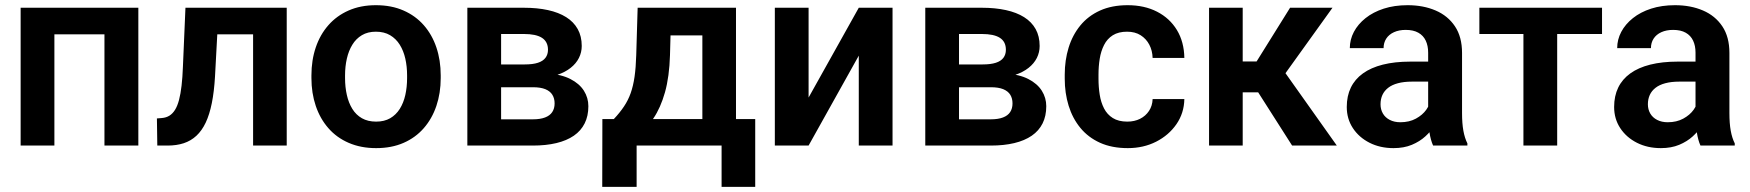

<svg xmlns="http://www.w3.org/2000/svg" viewBox="-20 -558 6707 736"><path d="M412.6 -528.3V-426.3H154.3V-528.3ZM188.5 -528.3V0H59.1V-528.3ZM510.3 -528.3V0H380.4V-528.3Z M981.9 -528.3V-426.3H723.1V-528.3ZM1079.1 -528.3V0H950.2V-528.3ZM690.9 -528.3H818.4L804.2 -264.6Q800.8 -206.5 792 -162.8Q783.2 -119.1 768.6 -88.1Q753.9 -57.1 732.9 -37.6Q711.9 -18.1 684.3 -9Q656.7 0 622.6 0H583L581.5 -104L600.1 -105.5Q617.2 -106.9 629.6 -114.7Q642.1 -122.6 651.1 -137.2Q660.2 -151.9 666.3 -175Q672.4 -198.2 676 -229.7Q679.7 -261.2 681.2 -302.7Z M1173.8 -258.8V-269Q1173.8 -327.1 1190.4 -376.2Q1207 -425.3 1238.8 -461.4Q1270.5 -497.6 1316.4 -517.8Q1362.3 -538.1 1420.9 -538.1Q1480.5 -538.1 1526.6 -517.8Q1572.8 -497.6 1604.5 -461.4Q1636.2 -425.3 1652.8 -376.2Q1669.4 -327.1 1669.4 -269V-258.8Q1669.4 -201.2 1652.8 -152.1Q1636.2 -103 1604.5 -66.7Q1572.8 -30.3 1526.9 -10.3Q1481 9.8 1421.9 9.8Q1363.3 9.8 1316.9 -10.3Q1270.5 -30.3 1238.8 -66.7Q1207 -103 1190.4 -152.1Q1173.8 -201.2 1173.8 -258.8ZM1302.7 -269V-258.8Q1302.7 -224.1 1309.6 -193.8Q1316.4 -163.6 1330.6 -140.6Q1344.7 -117.7 1367.4 -104.7Q1390.1 -91.8 1421.9 -91.8Q1453.1 -91.8 1475.6 -104.7Q1498 -117.7 1512.5 -140.6Q1526.9 -163.6 1533.7 -193.8Q1540.5 -224.1 1540.5 -258.8V-269Q1540.5 -303.2 1533.7 -333.3Q1526.9 -363.3 1512.5 -386.5Q1498 -409.7 1475.3 -423.1Q1452.6 -436.5 1420.9 -436.5Q1389.6 -436.5 1367.2 -423.1Q1344.7 -409.7 1330.6 -386.5Q1316.4 -363.3 1309.6 -333.3Q1302.7 -303.2 1302.7 -269Z M2022.5 -223.6H1855L1854 -311H1991.7Q2022.5 -311 2042 -317.4Q2061.5 -323.7 2071 -336.4Q2080.6 -349.1 2080.6 -367.2Q2080.6 -382.8 2074.7 -394.3Q2068.8 -405.8 2057.4 -413.1Q2045.9 -420.4 2028.6 -424.1Q2011.2 -427.7 1988.3 -427.7H1900.9V0H1771.5V-528.3H1988.3Q2039.6 -528.3 2080.6 -519.3Q2121.6 -510.3 2150.4 -492.2Q2179.2 -474.1 2194.6 -446.5Q2210 -418.9 2210 -381.8Q2210 -357.4 2199.2 -335.9Q2188.5 -314.5 2167.5 -297.9Q2146.5 -281.2 2115.7 -270.8Q2085 -260.3 2045.4 -257.8ZM2022.5 0H1820.3L1868.2 -100.6H2022.5Q2050.8 -100.6 2069.3 -107.7Q2087.9 -114.7 2096.9 -128.4Q2106 -142.1 2106 -161.6Q2106 -180.7 2097.4 -194.6Q2088.9 -208.5 2070.6 -216.1Q2052.2 -223.6 2022.5 -223.6H1889.2L1890.1 -311H2044.9L2079.1 -276.4Q2131.8 -272.9 2166.5 -255.1Q2201.2 -237.3 2218.3 -210.2Q2235.4 -183.1 2235.4 -150.9Q2235.4 -113.3 2221.2 -85Q2207 -56.6 2179.7 -37.8Q2152.3 -19 2112.8 -9.5Q2073.2 0 2022.5 0Z M2424.3 -528.3H2553.2L2548.3 -346.7Q2545.9 -264.2 2529.1 -204.3Q2512.2 -144.5 2484.6 -104Q2457 -63.5 2422.1 -38.6Q2387.2 -13.7 2349.1 0H2318.4L2317.9 -100.6L2333 -101.6Q2356 -126 2371.8 -149.7Q2387.7 -173.3 2397.5 -200.7Q2407.2 -228 2412.4 -263.4Q2417.5 -298.8 2418.9 -346.7ZM2459 -528.3H2801.3V0H2672.4V-422.4H2459ZM2289.1 -101.6H2875V158.2H2746.1V0H2420.4V158.2H2288.6Z M3079.6 -184.1 3272 -528.3H3401.4V0H3272V-344.7L3079.6 0H2950.2V-528.3H3079.6Z M3777.8 -223.6H3610.4L3609.4 -311H3747.1Q3777.8 -311 3797.4 -317.4Q3816.9 -323.7 3826.4 -336.4Q3835.9 -349.1 3835.9 -367.2Q3835.9 -382.8 3830.1 -394.3Q3824.2 -405.8 3812.7 -413.1Q3801.3 -420.4 3783.9 -424.1Q3766.6 -427.7 3743.7 -427.7H3656.2V0H3526.9V-528.3H3743.7Q3794.9 -528.3 3835.9 -519.3Q3877 -510.3 3905.8 -492.2Q3934.6 -474.1 3950 -446.5Q3965.3 -418.9 3965.3 -381.8Q3965.3 -357.4 3954.6 -335.9Q3943.8 -314.5 3922.9 -297.9Q3901.9 -281.2 3871.1 -270.8Q3840.3 -260.3 3800.8 -257.8ZM3777.8 0H3575.7L3623.5 -100.6H3777.8Q3806.2 -100.6 3824.7 -107.7Q3843.3 -114.7 3852.3 -128.4Q3861.3 -142.1 3861.3 -161.6Q3861.3 -180.7 3852.8 -194.6Q3844.2 -208.5 3825.9 -216.1Q3807.6 -223.6 3777.8 -223.6H3644.5L3645.5 -311H3800.3L3834.5 -276.4Q3887.2 -272.9 3921.9 -255.1Q3956.5 -237.3 3973.6 -210.2Q3990.7 -183.1 3990.7 -150.9Q3990.7 -113.3 3976.6 -85Q3962.4 -56.6 3935.1 -37.8Q3907.7 -19 3868.2 -9.5Q3828.6 0 3777.8 0Z M4301.3 -91.8Q4328.6 -91.8 4350.1 -102.5Q4371.6 -113.3 4384.5 -132.8Q4397.5 -152.3 4398.4 -178.2H4520Q4519 -124.5 4489.7 -82Q4460.4 -39.6 4411.9 -14.9Q4363.3 9.8 4303.2 9.8Q4242.2 9.8 4196.8 -10.7Q4151.4 -31.2 4121.3 -67.9Q4091.3 -104.5 4076.4 -152.8Q4061.5 -201.2 4061.5 -256.3V-272Q4061.5 -327.1 4076.4 -375.5Q4091.3 -423.8 4121.3 -460.4Q4151.4 -497.1 4196.8 -517.6Q4242.2 -538.1 4302.7 -538.1Q4366.7 -538.1 4415.3 -513.2Q4463.9 -488.3 4491.5 -442.9Q4519 -397.5 4520 -335.9H4398.4Q4397.5 -364.3 4385.7 -386.7Q4374 -409.2 4352.5 -422.9Q4331.1 -436.5 4300.3 -436.5Q4267.6 -436.5 4245.8 -422.9Q4224.1 -409.2 4212.2 -385.5Q4200.2 -361.8 4195.6 -332.8Q4190.9 -303.7 4190.9 -272V-256.3Q4190.9 -224.1 4195.6 -194.8Q4200.2 -165.5 4212.2 -142.3Q4224.1 -119.1 4245.8 -105.5Q4267.6 -91.8 4301.3 -91.8Z M4743.7 -528.3V0H4614.7V-528.3ZM5087.9 -528.3 4855 -204.1H4717.8L4701.7 -322.3H4796.9L4925.3 -528.3ZM4933.1 0 4788.6 -226.6 4896 -293.9 5104.5 0Z M5454.6 -112.3V-356Q5454.6 -382.8 5445.3 -402.3Q5436 -421.9 5417 -432.6Q5397.9 -443.4 5368.7 -443.4Q5342.8 -443.4 5323.5 -434.6Q5304.2 -425.8 5293.9 -409.9Q5283.7 -394 5283.7 -373.5H5154.3Q5154.3 -406.2 5169.9 -435.8Q5185.5 -465.3 5214.6 -488.5Q5243.7 -511.7 5284.4 -524.9Q5325.2 -538.1 5376 -538.1Q5436 -538.1 5483.2 -517.8Q5530.3 -497.6 5557.4 -457Q5584.5 -416.5 5584.5 -355V-124.5Q5584.5 -85 5589.6 -56.9Q5594.7 -28.8 5605 -8.3V0H5473.6Q5464.4 -20 5459.5 -51Q5454.6 -82 5454.6 -112.3ZM5472.7 -321.8 5473.6 -245.1H5392.1Q5361.8 -245.1 5338.9 -239Q5315.9 -232.9 5301.3 -221.4Q5286.6 -210 5279.3 -194.1Q5272 -178.2 5272 -158.2Q5272 -138.7 5281 -123Q5290 -107.4 5307.4 -98.4Q5324.7 -89.4 5348.1 -89.4Q5382.3 -89.4 5407.7 -103.3Q5433.1 -117.2 5447.3 -137.2Q5461.4 -157.2 5462.4 -175.3L5499.5 -119.6Q5492.7 -99.6 5479 -77.1Q5465.3 -54.7 5443.8 -35.2Q5422.4 -15.6 5392.1 -2.9Q5361.8 9.8 5321.8 9.8Q5270.5 9.8 5230 -10.7Q5189.5 -31.2 5166 -66.9Q5142.6 -102.5 5142.6 -147.9Q5142.6 -189.9 5158.2 -222.2Q5173.8 -254.4 5204.6 -276.6Q5235.4 -298.8 5281 -310.3Q5326.7 -321.8 5385.7 -321.8Z M5949.2 -528.3V0H5819.8V-528.3ZM6121.1 -528.3V-427.7H5650.9V-528.3Z M6479.5 -112.3V-356Q6479.5 -382.8 6470.2 -402.3Q6460.9 -421.9 6441.9 -432.6Q6422.9 -443.4 6393.6 -443.4Q6367.7 -443.4 6348.4 -434.6Q6329.1 -425.8 6318.8 -409.9Q6308.6 -394 6308.6 -373.5H6179.2Q6179.2 -406.2 6194.8 -435.8Q6210.4 -465.3 6239.5 -488.5Q6268.6 -511.7 6309.3 -524.9Q6350.1 -538.1 6400.9 -538.1Q6460.9 -538.1 6508.1 -517.8Q6555.2 -497.6 6582.3 -457Q6609.4 -416.5 6609.4 -355V-124.5Q6609.4 -85 6614.5 -56.9Q6619.6 -28.8 6629.9 -8.3V0H6498.5Q6489.3 -20 6484.4 -51Q6479.5 -82 6479.5 -112.3ZM6497.6 -321.8 6498.5 -245.1H6417Q6386.7 -245.1 6363.8 -239Q6340.8 -232.9 6326.2 -221.4Q6311.5 -210 6304.2 -194.1Q6296.9 -178.2 6296.9 -158.2Q6296.9 -138.7 6305.9 -123Q6314.9 -107.4 6332.3 -98.4Q6349.6 -89.4 6373 -89.4Q6407.2 -89.4 6432.6 -103.3Q6458 -117.2 6472.2 -137.2Q6486.3 -157.2 6487.3 -175.3L6524.4 -119.6Q6517.6 -99.6 6503.9 -77.1Q6490.2 -54.7 6468.8 -35.2Q6447.3 -15.6 6417 -2.9Q6386.7 9.8 6346.7 9.8Q6295.4 9.8 6254.9 -10.7Q6214.4 -31.2 6190.9 -66.9Q6167.5 -102.5 6167.5 -147.9Q6167.5 -189.9 6183.1 -222.2Q6198.7 -254.4 6229.5 -276.6Q6260.3 -298.8 6305.9 -310.3Q6351.6 -321.8 6410.6 -321.8Z"/></svg>

Font: Roboto SemiBold
Style: Regular
Weight: 600
Designer: Christian Robertson
Foundry: Google
Version: Version 3.009; 2024